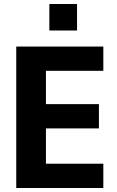

<svg xmlns="http://www.w3.org/2000/svg" viewBox="-20 -937 583 957"><path d="M61 0V-705H495V-584H209V-418H473V-297H209V-121H495V0ZM226 -785V-917H364V-785Z"/></svg>

Font: Nunito Sans 12pt ExtraLight
Style: Weight 830 Width 84 Optical size 12.0 YTLC 445
Weight: 830
Width: 4
Designer: Vernon Adams
Foundry: Vernon Adams
Version: Version 3.101;gftools[0.9.27]